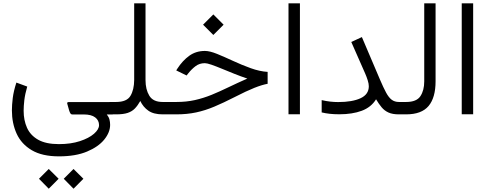

<svg xmlns="http://www.w3.org/2000/svg" viewBox="-20 -685 2932 1150"><path d="M333 251.5Q232.4 251.5 170.2 214.6Q107.9 177.7 79.6 115.5Q51.3 53.2 51.3 -23.4Q51.3 -56.6 56.4 -97.9Q61.5 -139.2 78.1 -190.4L143.1 -166.5Q129.9 -121.1 125.7 -85Q121.6 -48.8 121.6 -21.5Q121.6 35.2 141.8 80.3Q162.1 125.5 208.5 151.9Q254.9 178.2 333 178.2Q404.3 178.2 458.5 160.4Q512.7 142.6 543 116.2Q573.2 89.8 573.2 64.5Q573.2 35.6 550 18.1Q526.9 0.5 481.4 0.5H413.6Q405.8 0.5 401.6 -6.1Q397.5 -12.7 394 -23.9L382.8 -64Q379.9 -73.7 392.6 -73.7H655.3V0.5H619.6Q631.8 15.6 635.7 31Q639.6 46.4 639.6 63Q639.6 107.4 604.5 150.9Q569.3 194.3 501.2 222.9Q433.1 251.5 333 251.5ZM420.4 327.1 479.5 385.7 420.4 445.3 361.8 385.7ZM272 327.1 331.1 385.7 272 445.3 213.4 385.7Z M783.7 -206.1V-665H851.6V-205.1Q851.6 -149.4 874.3 -111.8Q897 -74.2 954.1 -74.2H973.1V0H954.6Q899.9 0 868.7 -22Q837.4 -43.9 820.3 -80.1Q805.2 -53.2 788.1 -35.4Q771 -17.6 744.9 -8.8Q718.8 0 675.8 0H635.7V-74.2H675.3Q739.3 -74.2 761.2 -110.6Q783.2 -147 783.7 -206.1Z M1257.8 -598.6 1319.3 -537.1 1257.8 -475.6 1196.3 -537.1ZM953.6 -74.2H1036.6Q1096.7 -74.2 1147.7 -85.7Q1198.7 -97.2 1247.1 -116.9Q1295.4 -136.7 1347.4 -161.9Q1399.4 -187 1461.4 -214.4Q1423.3 -227.1 1383.8 -242.9Q1344.2 -258.8 1308.8 -273.4Q1273.4 -288.1 1246.6 -297.4Q1219.7 -306.6 1207 -306.6Q1174.8 -306.6 1151.4 -288.8Q1127.9 -271 1108.4 -246.6L1097.7 -232.9L1035.6 -263.2L1042 -273.4Q1073.7 -322.3 1113.8 -351.1Q1153.8 -379.9 1207.5 -379.9Q1236.3 -379.9 1280.3 -362.1Q1324.2 -344.2 1376.2 -320.1Q1428.2 -295.9 1481.7 -276.6Q1535.2 -257.3 1583 -254.4V-183.1Q1549.8 -177.2 1503.2 -158.7Q1456.5 -140.1 1383.3 -102.5Q1318.4 -69.3 1263.9 -46.4Q1209.5 -23.4 1155 -11.7Q1100.6 0 1035.2 0H953.6Z M1776.4 -665V-0.5H1708V-665Z M2189 -168.5Q2189 -183.6 2182.4 -204.3Q2175.8 -225.1 2167.5 -244.1L2084 -433.6L2147.5 -462.9L2255.4 -209.5Q2276.4 -160.2 2292.5 -130.4Q2308.6 -100.6 2326.4 -87.4Q2344.2 -74.2 2369.6 -74.2H2392.6V0H2369.6Q2331.1 0 2306.9 -11Q2282.7 -22 2265.9 -42.2Q2249 -62.5 2232.4 -90.3Q2203.1 -42.5 2146.7 -21.5Q2090.3 -0.5 2012.7 -0.5Q1980.5 -0.5 1954.8 -3.4Q1929.2 -6.3 1906.7 -11.7V-85.4Q1934.1 -79.1 1958 -76.4Q1981.9 -73.7 2005.4 -73.7Q2090.3 -73.7 2139.6 -96.7Q2189 -119.6 2189 -168.5Z M2373 -74.2H2412.6Q2475.1 -74.2 2498 -108.9Q2521 -143.6 2521 -197.8V-665H2588.9V-198.2Q2588.9 -100.1 2546.9 -50Q2504.9 0 2412.1 0H2373Z M2814 -665V-0.5H2745.6V-665Z"/></svg>

Font: Vazirmatn UI FD Light
Style: Regular
Weight: 300
Designer: Saber Rastikerdar
Foundry: Saber Rastikerdar
Version: Version 33.003